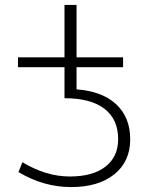

<svg xmlns="http://www.w3.org/2000/svg" viewBox="-20 -750 612 780"><path d="M53 -477V-517H242V-730H291V-517H480V-477H291V-387Q396 -379 452.5 -326Q509 -273 509 -184Q509 -94 444.5 -42Q380 10 269 10Q157 10 55 -51L71 -91Q167 -33 264 -33Q357 -33 408.5 -73Q460 -113 460 -185Q460 -265 404.5 -308Q349 -351 242 -351V-477Z"/></svg>

Font: M PLUS 1p Light
Style: Regular
Weight: 300
Version: Version 1.061